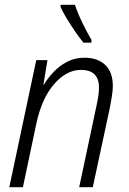

<svg xmlns="http://www.w3.org/2000/svg" viewBox="-20 -785 539 805"><path d="M19 0 132 -533H179L162 -430H164Q180 -457 204.5 -483Q229 -509 261.5 -526Q294 -543 334 -543Q389 -543 421 -513Q453 -483 453 -425Q453 -405 449 -380.5Q445 -356 441 -335L369 0H312L384 -339Q389 -361 392 -381Q395 -401 395 -418Q395 -492 319 -492Q259 -492 207 -432.5Q155 -373 132 -265L76 0ZM330 -606Q315 -624 296 -651.5Q277 -679 260 -707Q243 -735 234 -756V-765H294Q307 -727 326 -688Q345 -649 364 -617L363 -606Z"/></svg>

Font: Noto Sans SemiCondensed Light
Style: Italic
Weight: 300
Width: 4
Italic angle: -12°
Designer: Monotype Design Team
Foundry: Monotype Imaging Inc.
Version: Version 2.013; ttfautohint (v1.8.4.7-5d5b)